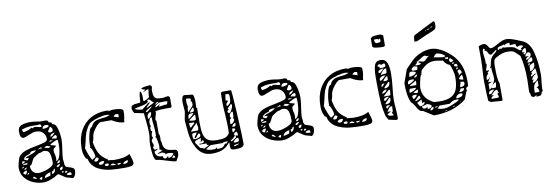

<svg xmlns="http://www.w3.org/2000/svg" viewBox="-54 -1090 4342 1498"><g transform="rotate(-10 2117.0 -341.5)"><path d="M413 -77Q434 -71 444 -64.5Q454 -58 454 -45Q454 -2 429 12Q398 2 386 0Q374 -2 341 -26Q324 -38 322 -38Q314 -38 299.5 -28Q285 -18 281 -18Q257 -7 238 -1Q219 5 198 5Q159 5 119 -11Q79 -27 52 -59.5Q25 -92 25 -140Q25 -153 32.5 -181.5Q40 -210 46 -223Q65 -250 101 -263Q137 -276 195 -286Q241 -295 261 -302.5Q281 -310 281 -325Q281 -355 261.5 -375.5Q242 -396 207 -396Q193 -396 180 -392Q167 -388 146 -379Q116 -365 102 -365Q76 -365 76 -418Q76 -454 105 -465.5Q134 -477 180 -477Q189 -477 203.5 -475Q218 -473 225 -472Q252 -467 269 -467L292 -468Q317 -468 317 -449Q329 -449 335 -445.5Q341 -442 341 -431Q369 -431 381 -385Q393 -339 393 -299Q393 -272 385 -222Q377 -172 377 -148Q377 -142 379 -130.5Q381 -119 381 -113L380 -104L386 -93Q386 -87 392 -84Q398 -81 413 -77ZM227 -429Q240 -424 256 -424Q256 -447 245 -447Q241 -447 236.5 -445.5Q232 -444 227 -444L201 -445Q168 -445 150 -442.5Q132 -440 102 -430Q102 -426 104.5 -418Q107 -410 109 -408Q120 -408 144.5 -415.5Q169 -423 176 -433L186 -425Q187 -425 192 -429Q197 -433 201 -433Q213 -433 227 -429ZM312 -423Q312 -433 285 -433Q276 -433 269 -425.5Q262 -418 262 -408L272 -407Q282 -407 297 -411.5Q312 -416 312 -423ZM300 -381Q300 -378 304 -374Q308 -370 313 -370Q327 -370 332.5 -374Q338 -378 338 -388Q338 -395 332.5 -404Q327 -413 320 -413ZM311 -336Q330 -336 349 -365Q346 -364 335 -361Q324 -358 317.5 -351.5Q311 -345 311 -336ZM352 -343Q346 -343 334.5 -335.5Q323 -328 318 -321L355 -315Q355 -317 358 -322Q361 -327 361 -329Q361 -333 357.5 -338Q354 -343 352 -343ZM329 -303 303 -309 294 -298ZM342 -260Q336 -250 327 -246Q322 -243 319.5 -239Q317 -235 317 -223Q317 -209 322 -194Q326 -176 326 -165Q326 -155 323 -141Q345 -146 355 -185Q365 -224 365 -268Q365 -294 362 -304Q352 -304 332.5 -295Q313 -286 300 -278Q302 -272 307.5 -270Q313 -268 325 -265.5Q337 -263 342 -260ZM251 -260Q256 -258 265.5 -256Q275 -254 281 -253Q284 -254 290 -256Q296 -258 300 -260Q295 -263 286 -266.5Q277 -270 273 -271Q267 -271 260 -268Q253 -265 251 -260ZM223 -269 195 -255 232 -260ZM116 -204H89Q93 -210 104.5 -215Q116 -220 129 -224Q150 -231 163 -237.5Q176 -244 182 -253H178Q159 -253 146.5 -250Q134 -247 133 -235Q125 -232 111.5 -227.5Q98 -223 89.5 -216.5Q81 -210 77 -199Q79 -196 89 -191Q99 -186 102 -186Q104 -186 110 -193.5Q116 -201 116 -204ZM294 -134V-138Q294 -184 284.5 -210Q275 -236 239 -236Q234 -236 224 -231.5Q214 -227 210 -227Q199 -227 181.5 -215Q164 -203 158 -199Q152 -195 147.5 -186.5Q143 -178 139 -170Q133 -156 127.5 -148.5Q122 -141 113 -141Q113 -110 129 -92Q145 -74 176 -74Q192 -74 221 -82Q250 -90 272 -103.5Q294 -117 294 -134ZM58 -166Q65 -166 72 -170Q79 -174 84 -179Q80 -181 74.5 -183Q69 -185 65 -186Q62 -186 60 -178Q58 -170 58 -166ZM99 -165Q99 -166 94 -166Q85 -166 73.5 -163Q62 -160 59 -155H96Q99 -158 99 -165ZM328 -122Q341 -122 346 -127Q351 -132 351 -145Q343 -145 335.5 -137.5Q328 -130 328 -122ZM52 -133 53 -130Q56 -130 61 -133Q66 -136 66 -138L65 -143Q62 -143 57 -139Q52 -135 52 -133ZM65 -117Q86 -117 86 -132Q73 -132 65 -117ZM328 -93Q332 -95 340 -101.5Q348 -108 348 -111Q348 -114 344 -114Q338 -114 329.5 -109.5Q321 -105 318 -100Q319 -98 322 -95.5Q325 -93 328 -93ZM85 -109Q75 -109 65.5 -105Q56 -101 53 -93Q54 -89 59.5 -84.5Q65 -80 68 -79Q75 -79 80 -91Q85 -103 85 -109ZM347 -66Q364 -66 364 -92Q358 -92 349 -87Q340 -82 340 -75Q340 -72 342.5 -69Q345 -66 347 -66ZM99 -89Q86 -89 84 -75Q99 -77 99 -89ZM301 -78 300 -87Q297 -86 292.5 -81Q288 -76 287 -74Q287 -72 288 -70.5Q289 -69 289 -69H275V-48Q285 -48 293 -57.5Q301 -67 301 -78ZM263 -63Q247 -63 230 -52.5Q213 -42 213 -26L256 -37Q258 -37 260 -47.5Q262 -58 263 -63ZM366 -55H351Q351 -46 358 -42Q366 -47 366 -55ZM395 -46Q390 -54 386 -54Q381 -54 378 -49Q375 -44 375 -39Q392 -39 395 -46ZM150 -30Q150 -35 142.5 -43Q135 -51 131 -51Q124 -51 120 -43Q124 -41 134.5 -35.5Q145 -30 150 -30ZM194 -37 189 -38Q177 -38 170 -26Q183 -18 185 -18Q189 -18 191.5 -24.5Q194 -31 194 -37ZM424 -16Q424 -25 422.5 -31Q421 -37 414 -37Q406 -37 397.5 -34Q389 -31 386 -26Q386 -16 424 -16Z M535 -207Q535 -284 565 -341.5Q595 -399 649 -430Q703 -461 774 -461L796 -460L783 -454Q786 -454 807 -457Q818 -460 828 -460Q894 -460 907 -443L908 -417Q908 -405 904 -383Q899 -365 899 -348Q856 -348 802 -381H716Q707 -381 691 -365.5Q675 -350 660.5 -328Q646 -306 642 -288Q641 -282 638.5 -264.5Q636 -247 629 -238Q639 -179 657.5 -146Q676 -113 722 -84V-77Q732 -77 748 -75Q762 -72 774 -72Q810 -72 839.5 -77Q869 -82 895 -97Q897 -89 905.5 -64Q914 -39 914 -25Q914 -8 894.5 -2.5Q875 3 841 3Q780 3 732.5 -1.5Q685 -6 640 -26.5Q595 -47 574 -90Q572 -94 570.5 -102.5Q569 -111 566.5 -115.5Q564 -120 555 -121Q542 -146 538.5 -163Q535 -180 535 -207ZM604 -103 629 -121 630 -124Q630 -140 620.5 -166.5Q611 -193 599 -202L604 -207Q603 -211 603 -220Q603 -259 615 -307Q627 -355 642 -355Q652 -377 665.5 -388Q679 -399 693 -402.5Q707 -406 731 -409Q772 -411 796 -424Q791 -425 783.5 -427Q776 -429 771 -429Q745 -429 705.5 -418Q666 -407 642 -393Q618 -379 592 -319Q586 -303 574 -249Q563 -202 561 -202Q568 -175 582.5 -139Q597 -103 604 -103ZM824 -405 863 -393V-419L842 -422Q824 -411 824 -405ZM630 -84Q639 -84 643 -88Q647 -92 653 -103Q653 -105 649 -109Q645 -113 642 -114L639 -115Q633 -115 624.5 -105Q616 -95 616 -93Q616 -84 630 -84ZM667 -53Q675 -53 679.5 -57Q684 -61 691 -72Q690 -77 687 -78Q684 -79 678 -79Q668 -79 657.5 -75Q647 -71 647 -63Q647 -53 667 -53ZM709 -35Q712 -35 716.5 -37Q721 -39 722 -41Q722 -49 719.5 -51.5Q717 -54 710 -54Q691 -54 691 -44Q691 -40 697.5 -37.5Q704 -35 709 -35ZM833 -29 842 -28Q857 -28 865.5 -33Q874 -38 874 -52Q859 -51 849 -46Q839 -41 833 -29ZM735 -35 776 -31Q775 -36 767 -41Q759 -46 755 -46Q749 -46 742.5 -43Q736 -40 735 -35ZM798 -29Q804 -29 810.5 -32.5Q817 -36 820 -41H789Q789 -36 791.5 -32.5Q794 -29 798 -29Z M1283 -477V-403L1276 -397Q1269 -397 1228.5 -397Q1188 -397 1153 -391L1154 -384Q1154 -371 1147 -352Q1141 -332 1141 -323Q1141 -321 1143.5 -318.5Q1146 -316 1147 -316V-212Q1154 -205 1154 -181L1153 -156Q1158 -155 1159 -132.5Q1160 -110 1174.5 -92Q1189 -74 1233 -70Q1236 -70 1247 -68.5Q1258 -67 1264 -61.5Q1270 -56 1270 -45Q1270 -27 1267 -18Q1264 -9 1256 4L1246 22Q1229 21 1208 15Q1187 9 1168 3Q1120 -13 1099 -14Q1079 -14 1072.5 -57.5Q1066 -101 1066 -141Q1066 -169 1071 -194Q1072 -201 1073 -210Q1074 -219 1074 -230Q1074 -278 1061 -391Q1052 -392 1043.5 -394Q1035 -396 1029 -397Q1003 -404 992 -404Q987 -404 980 -418.5Q973 -433 973 -442Q973 -462 986 -468Q999 -474 1023 -475Q1036 -475 1042 -476.5Q1048 -478 1049 -483Q1049 -506 1052.5 -532Q1056 -558 1061 -563Q1074 -558 1074 -516L1073 -489L1079 -483Q1081 -484 1102 -494Q1123 -504 1123 -512L1122 -520Q1122 -523 1125 -542Q1128 -561 1128 -570H1126Q1121 -570 1101 -560.5Q1081 -551 1079 -551Q1084 -556 1104 -570Q1084 -574 1073 -582Q1082 -589 1091.5 -591.5Q1101 -594 1115 -595Q1133 -595 1147 -600Q1147 -596 1153 -590.5Q1159 -585 1159 -582Q1158 -578 1156 -570.5Q1154 -563 1153 -557Q1153 -523 1160 -507Q1167 -491 1181.5 -487Q1196 -483 1227 -483Q1234 -483 1247 -486Q1260 -489 1269 -489Q1272 -489 1277.5 -484.5Q1283 -480 1283 -477ZM1122 -521V-520ZM1153 -459Q1146 -462 1134 -476Q1133 -477 1127.5 -483.5Q1122 -490 1117 -490Q1103 -490 1103 -477H1110Q1102 -464 1080 -457Q1058 -450 1027 -445Q1016 -443 1007.5 -441Q999 -439 999 -437Q999 -431 1021.5 -426Q1044 -421 1054 -421L1110 -465H1123L1091 -434V-428ZM1159 -440Q1164 -441 1175.5 -447.5Q1187 -454 1190 -459H1184Q1176 -459 1170.5 -454.5Q1165 -450 1159 -440ZM1258 -452 1228 -453 1197 -452Q1189 -451 1174 -441.5Q1159 -432 1159 -428V-420Q1164 -420 1178 -428Q1192 -436 1197 -440L1184 -421Q1196 -421 1218 -425Q1224 -426 1232 -427Q1240 -428 1251 -428ZM1128 -428V-434Q1123 -431 1118.5 -428.5Q1114 -426 1110 -423Q1078 -407 1078 -397H1091ZM1116 -391Q1104 -391 1094.5 -380.5Q1085 -370 1085 -361V-356Q1085 -342 1091 -341Q1102 -349 1109.5 -360.5Q1117 -372 1117 -384ZM1141 -88 1132 -87 1135 -125Q1133 -142 1129 -160.5Q1125 -179 1123 -187L1116 -193L1123 -199L1124 -222Q1124 -245 1120 -285Q1115 -320 1115 -350Q1103 -350 1097 -335.5Q1091 -321 1091 -307Q1091 -293 1094 -290.5Q1097 -288 1097 -286Q1097 -282 1093.5 -277Q1090 -272 1090 -263Q1090 -242 1100 -242H1102Q1098 -238 1094.5 -224Q1091 -210 1091 -199Q1098 -199 1098 -194Q1098 -190 1091 -180.5Q1084 -171 1084 -170Q1084 -158 1089 -148Q1094 -138 1094 -134Q1094 -126 1085 -113Q1086 -110 1090 -102.5Q1094 -95 1097 -95Q1103 -95 1111.5 -97Q1120 -99 1123 -101Q1119 -95 1107.5 -89Q1096 -83 1091 -82Q1091 -35 1149 -35Q1149 -14 1164 -14Q1169 -14 1175 -17.5Q1181 -21 1184 -27Q1186 -27 1187 -25.5Q1188 -24 1190 -24V-13Q1214 -13 1233 -39Q1231 -51 1190 -51Q1186 -51 1180.5 -49Q1175 -47 1171 -45Q1172 -46 1172 -49Q1172 -55 1161 -59.5Q1150 -64 1144 -64Q1138 -64 1127.5 -61Q1117 -58 1110 -58Q1112 -62 1127 -68.5Q1142 -75 1147 -77L1148 -79Q1148 -88 1141 -88ZM1104 -243 1102 -242ZM1233 -27Q1228 -24 1223.5 -18.5Q1219 -13 1219 -8H1242Q1242 -24 1233 -27Z M1786 -18Q1781 0 1762 5Q1743 10 1712 10Q1691 10 1684 3Q1677 -4 1677 -24L1678 -53Q1674 -50 1658 -31.5Q1642 -13 1612 -0.5Q1582 12 1530 12Q1457 12 1418 -49.5Q1379 -111 1373 -197L1366 -271V-284Q1378 -344 1378 -351Q1378 -363 1375 -387L1373 -419V-429Q1373 -444 1378.5 -459.5Q1384 -475 1397 -475L1459 -468Q1466 -468 1469.5 -447.5Q1473 -427 1473 -408Q1473 -386 1471 -364L1477 -358L1476 -244Q1476 -184 1484 -151Q1492 -118 1516 -101.5Q1540 -85 1589 -85Q1627 -85 1650 -92Q1673 -99 1687 -123L1688 -159Q1688 -195 1684 -267Q1679 -327 1679 -376Q1679 -395 1679.5 -415.5Q1680 -436 1681 -444L1692 -450H1761Q1766 -450 1776 -264.5Q1786 -79 1786 -18ZM1403 -350Q1403 -340 1409 -339Q1412 -348 1419.5 -355.5Q1427 -363 1428 -364Q1438 -374 1442.5 -380.5Q1447 -387 1447 -397Q1447 -417 1442 -417.5Q1437 -418 1437 -420Q1437 -424 1441 -435Q1441 -445 1403 -445V-407L1408 -384Q1408 -380 1405.5 -371.5Q1403 -363 1403 -355ZM1723 -371Q1723 -369 1714.5 -360Q1706 -351 1706 -342Q1706 -340 1707.5 -336.5Q1709 -333 1712 -333Q1734 -346 1738.5 -357.5Q1743 -369 1743 -403Q1743 -414 1740 -420Q1737 -426 1727 -426L1712 -425L1706 -379Q1723 -375 1723 -371ZM1450 -354Q1450 -358 1446 -370Q1419 -347 1416 -333Q1437 -333 1443.5 -336Q1450 -339 1450 -354ZM1705 -293Q1705 -288 1708 -282Q1711 -276 1715 -276Q1727 -276 1738 -298Q1749 -320 1749 -333Q1749 -336 1746.5 -340Q1744 -344 1742 -344L1712 -314L1711 -312Q1711 -308 1715 -305.5Q1719 -303 1724 -303Q1719 -303 1712 -299Q1705 -295 1705 -293ZM1397 -284Q1413 -295 1427 -307.5Q1441 -320 1441 -326Q1422 -326 1413.5 -324Q1405 -322 1401 -313Q1397 -304 1397 -284ZM1452 -311Q1447 -311 1420 -290Q1407 -279 1403 -277V-271L1438 -266Q1441 -267 1445.5 -269.5Q1450 -272 1453 -272V-309Q1453 -311 1452 -311ZM1731 -235Q1717 -235 1714 -222Q1711 -209 1711 -189Q1726 -189 1736.5 -201Q1747 -213 1747 -228H1736Q1744 -234 1745 -248.5Q1746 -263 1746 -283Q1733 -283 1725 -273Q1717 -263 1717 -250Q1717 -248 1720.5 -241.5Q1724 -235 1731 -235ZM1395 -253Q1395 -216 1403 -216L1435 -246V-253ZM1397 -185H1453Q1454 -185 1456.5 -191.5Q1459 -198 1459 -203Q1459 -215 1456 -225Q1455 -229 1454 -234Q1453 -239 1453 -246Q1427 -223 1397 -185ZM1751 -193Q1741 -193 1732 -184.5Q1723 -176 1723 -165Q1741 -165 1746 -169.5Q1751 -174 1751 -193ZM1420 -122Q1436 -122 1450.5 -128.5Q1465 -135 1465 -148Q1465 -154 1463 -157Q1461 -160 1453 -160Q1450 -159 1441 -148Q1432 -137 1428 -129L1416 -135Q1437 -159 1440 -172Q1433 -171 1422.5 -171Q1412 -171 1407.5 -168Q1403 -165 1403 -155Q1403 -138 1405.5 -130Q1408 -122 1420 -122ZM1717 -142V-135Q1717 -124 1724 -123Q1743 -142 1743 -144Q1743 -147 1736 -150.5Q1729 -154 1724 -154Q1717 -154 1717 -142ZM1755 -105Q1754 -110 1751 -117Q1748 -124 1747 -124Q1739 -124 1732 -117Q1725 -110 1724 -110Q1724 -106 1726 -102.5Q1728 -99 1731 -98Q1722 -84 1709.5 -75Q1697 -66 1692 -66Q1692 -60 1695 -58Q1698 -56 1699 -55L1736 -80V-96Q1740 -96 1744 -94Q1748 -92 1750 -92Q1755 -92 1755 -105ZM1477 -37 1514 -55V-61H1502V-74H1446V-81L1459 -80Q1483 -80 1483 -92Q1483 -95 1481 -99Q1479 -103 1477 -105L1459 -92Q1459 -98 1462 -107Q1465 -116 1465 -123Q1462 -121 1447 -117.5Q1432 -114 1423.5 -110Q1415 -106 1415 -98L1416 -92L1446 -49Q1470 -42 1477 -37ZM1755 -57Q1755 -66 1753.5 -70.5Q1752 -75 1747 -75Q1736 -75 1724.5 -64Q1713 -53 1712 -43L1729 -42Q1755 -42 1755 -57ZM1669 -61 1656 -62Q1645 -62 1639 -61Q1633 -60 1625 -55H1533Q1529 -55 1513.5 -45.5Q1498 -36 1490 -30Q1505 -18 1548 -18Q1557 -18 1563 -20Q1569 -22 1576 -30V-16Q1605 -16 1618.5 -22Q1632 -28 1644 -49L1651 -43ZM1749 -25V-30L1707 -23L1716 -14Z M2305 -77Q2326 -71 2336 -64.5Q2346 -58 2346 -45Q2346 -2 2321 12Q2290 2 2278 0Q2266 -2 2233 -26Q2216 -38 2214 -38Q2206 -38 2191.5 -28Q2177 -18 2173 -18Q2149 -7 2130 -1Q2111 5 2090 5Q2051 5 2011 -11Q1971 -27 1944 -59.5Q1917 -92 1917 -140Q1917 -153 1924.5 -181.5Q1932 -210 1938 -223Q1957 -250 1993 -263Q2029 -276 2087 -286Q2133 -295 2153 -302.5Q2173 -310 2173 -325Q2173 -355 2153.5 -375.5Q2134 -396 2099 -396Q2085 -396 2072 -392Q2059 -388 2038 -379Q2008 -365 1994 -365Q1968 -365 1968 -418Q1968 -454 1997 -465.5Q2026 -477 2072 -477Q2081 -477 2095.5 -475Q2110 -473 2117 -472Q2144 -467 2161 -467L2184 -468Q2209 -468 2209 -449Q2221 -449 2227 -445.5Q2233 -442 2233 -431Q2261 -431 2273 -385Q2285 -339 2285 -299Q2285 -272 2277 -222Q2269 -172 2269 -148Q2269 -142 2271 -130.5Q2273 -119 2273 -113L2272 -104L2278 -93Q2278 -87 2284 -84Q2290 -81 2305 -77ZM2119 -429Q2132 -424 2148 -424Q2148 -447 2137 -447Q2133 -447 2128.5 -445.5Q2124 -444 2119 -444L2093 -445Q2060 -445 2042 -442.5Q2024 -440 1994 -430Q1994 -426 1996.5 -418Q1999 -410 2001 -408Q2012 -408 2036.5 -415.5Q2061 -423 2068 -433L2078 -425Q2079 -425 2084 -429Q2089 -433 2093 -433Q2105 -433 2119 -429ZM2204 -423Q2204 -433 2177 -433Q2168 -433 2161 -425.5Q2154 -418 2154 -408L2164 -407Q2174 -407 2189 -411.5Q2204 -416 2204 -423ZM2192 -381Q2192 -378 2196 -374Q2200 -370 2205 -370Q2219 -370 2224.5 -374Q2230 -378 2230 -388Q2230 -395 2224.5 -404Q2219 -413 2212 -413ZM2203 -336Q2222 -336 2241 -365Q2238 -364 2227 -361Q2216 -358 2209.5 -351.5Q2203 -345 2203 -336ZM2244 -343Q2238 -343 2226.5 -335.5Q2215 -328 2210 -321L2247 -315Q2247 -317 2250 -322Q2253 -327 2253 -329Q2253 -333 2249.5 -338Q2246 -343 2244 -343ZM2221 -303 2195 -309 2186 -298ZM2234 -260Q2228 -250 2219 -246Q2214 -243 2211.5 -239Q2209 -235 2209 -223Q2209 -209 2214 -194Q2218 -176 2218 -165Q2218 -155 2215 -141Q2237 -146 2247 -185Q2257 -224 2257 -268Q2257 -294 2254 -304Q2244 -304 2224.5 -295Q2205 -286 2192 -278Q2194 -272 2199.5 -270Q2205 -268 2217 -265.5Q2229 -263 2234 -260ZM2143 -260Q2148 -258 2157.5 -256Q2167 -254 2173 -253Q2176 -254 2182 -256Q2188 -258 2192 -260Q2187 -263 2178 -266.5Q2169 -270 2165 -271Q2159 -271 2152 -268Q2145 -265 2143 -260ZM2115 -269 2087 -255 2124 -260ZM2008 -204H1981Q1985 -210 1996.5 -215Q2008 -220 2021 -224Q2042 -231 2055 -237.5Q2068 -244 2074 -253H2070Q2051 -253 2038.5 -250Q2026 -247 2025 -235Q2017 -232 2003.5 -227.5Q1990 -223 1981.5 -216.5Q1973 -210 1969 -199Q1971 -196 1981 -191Q1991 -186 1994 -186Q1996 -186 2002 -193.5Q2008 -201 2008 -204ZM2186 -134V-138Q2186 -184 2176.5 -210Q2167 -236 2131 -236Q2126 -236 2116 -231.5Q2106 -227 2102 -227Q2091 -227 2073.5 -215Q2056 -203 2050 -199Q2044 -195 2039.5 -186.5Q2035 -178 2031 -170Q2025 -156 2019.5 -148.5Q2014 -141 2005 -141Q2005 -110 2021 -92Q2037 -74 2068 -74Q2084 -74 2113 -82Q2142 -90 2164 -103.5Q2186 -117 2186 -134ZM1950 -166Q1957 -166 1964 -170Q1971 -174 1976 -179Q1972 -181 1966.5 -183Q1961 -185 1957 -186Q1954 -186 1952 -178Q1950 -170 1950 -166ZM1991 -165Q1991 -166 1986 -166Q1977 -166 1965.5 -163Q1954 -160 1951 -155H1988Q1991 -158 1991 -165ZM2220 -122Q2233 -122 2238 -127Q2243 -132 2243 -145Q2235 -145 2227.5 -137.5Q2220 -130 2220 -122ZM1944 -133 1945 -130Q1948 -130 1953 -133Q1958 -136 1958 -138L1957 -143Q1954 -143 1949 -139Q1944 -135 1944 -133ZM1957 -117Q1978 -117 1978 -132Q1965 -132 1957 -117ZM2220 -93Q2224 -95 2232 -101.5Q2240 -108 2240 -111Q2240 -114 2236 -114Q2230 -114 2221.5 -109.5Q2213 -105 2210 -100Q2211 -98 2214 -95.5Q2217 -93 2220 -93ZM1977 -109Q1967 -109 1957.5 -105Q1948 -101 1945 -93Q1946 -89 1951.5 -84.5Q1957 -80 1960 -79Q1967 -79 1972 -91Q1977 -103 1977 -109ZM2239 -66Q2256 -66 2256 -92Q2250 -92 2241 -87Q2232 -82 2232 -75Q2232 -72 2234.5 -69Q2237 -66 2239 -66ZM1991 -89Q1978 -89 1976 -75Q1991 -77 1991 -89ZM2193 -78 2192 -87Q2189 -86 2184.5 -81Q2180 -76 2179 -74Q2179 -72 2180 -70.5Q2181 -69 2181 -69H2167V-48Q2177 -48 2185 -57.5Q2193 -67 2193 -78ZM2155 -63Q2139 -63 2122 -52.5Q2105 -42 2105 -26L2148 -37Q2150 -37 2152 -47.5Q2154 -58 2155 -63ZM2258 -55H2243Q2243 -46 2250 -42Q2258 -47 2258 -55ZM2287 -46Q2282 -54 2278 -54Q2273 -54 2270 -49Q2267 -44 2267 -39Q2284 -39 2287 -46ZM2042 -30Q2042 -35 2034.5 -43Q2027 -51 2023 -51Q2016 -51 2012 -43Q2016 -41 2026.5 -35.5Q2037 -30 2042 -30ZM2086 -37 2081 -38Q2069 -38 2062 -26Q2075 -18 2077 -18Q2081 -18 2083.5 -24.5Q2086 -31 2086 -37ZM2316 -16Q2316 -25 2314.5 -31Q2313 -37 2306 -37Q2298 -37 2289.5 -34Q2281 -31 2278 -26Q2278 -16 2316 -16Z M2427 -207Q2427 -284 2457 -341.5Q2487 -399 2541 -430Q2595 -461 2666 -461L2688 -460L2675 -454Q2678 -454 2699 -457Q2710 -460 2720 -460Q2786 -460 2799 -443L2800 -417Q2800 -405 2796 -383Q2791 -365 2791 -348Q2748 -348 2694 -381H2608Q2599 -381 2583 -365.5Q2567 -350 2552.5 -328Q2538 -306 2534 -288Q2533 -282 2530.5 -264.5Q2528 -247 2521 -238Q2531 -179 2549.5 -146Q2568 -113 2614 -84V-77Q2624 -77 2640 -75Q2654 -72 2666 -72Q2702 -72 2731.5 -77Q2761 -82 2787 -97Q2789 -89 2797.5 -64Q2806 -39 2806 -25Q2806 -8 2786.5 -2.5Q2767 3 2733 3Q2672 3 2624.5 -1.5Q2577 -6 2532 -26.5Q2487 -47 2466 -90Q2464 -94 2462.5 -102.5Q2461 -111 2458.5 -115.5Q2456 -120 2447 -121Q2434 -146 2430.5 -163Q2427 -180 2427 -207ZM2496 -103 2521 -121 2522 -124Q2522 -140 2512.5 -166.5Q2503 -193 2491 -202L2496 -207Q2495 -211 2495 -220Q2495 -259 2507 -307Q2519 -355 2534 -355Q2544 -377 2557.5 -388Q2571 -399 2585 -402.5Q2599 -406 2623 -409Q2664 -411 2688 -424Q2683 -425 2675.5 -427Q2668 -429 2663 -429Q2637 -429 2597.5 -418Q2558 -407 2534 -393Q2510 -379 2484 -319Q2478 -303 2466 -249Q2455 -202 2453 -202Q2460 -175 2474.5 -139Q2489 -103 2496 -103ZM2716 -405 2755 -393V-419L2734 -422Q2716 -411 2716 -405ZM2522 -84Q2531 -84 2535 -88Q2539 -92 2545 -103Q2545 -105 2541 -109Q2537 -113 2534 -114L2531 -115Q2525 -115 2516.5 -105Q2508 -95 2508 -93Q2508 -84 2522 -84ZM2559 -53Q2567 -53 2571.5 -57Q2576 -61 2583 -72Q2582 -77 2579 -78Q2576 -79 2570 -79Q2560 -79 2549.5 -75Q2539 -71 2539 -63Q2539 -53 2559 -53ZM2601 -35Q2604 -35 2608.5 -37Q2613 -39 2614 -41Q2614 -49 2611.5 -51.5Q2609 -54 2602 -54Q2583 -54 2583 -44Q2583 -40 2589.5 -37.5Q2596 -35 2601 -35ZM2725 -29 2734 -28Q2749 -28 2757.5 -33Q2766 -38 2766 -52Q2751 -51 2741 -46Q2731 -41 2725 -29ZM2627 -35 2668 -31Q2667 -36 2659 -41Q2651 -46 2647 -46Q2641 -46 2634.5 -43Q2628 -40 2627 -35ZM2690 -29Q2696 -29 2702.5 -32.5Q2709 -36 2712 -41H2681Q2681 -36 2683.5 -32.5Q2686 -29 2690 -29Z M2974 -676Q2982 -676 2993.5 -671.5Q3005 -667 3005 -663V-589Q3005 -576 2987 -576Q2963 -576 2934.5 -580Q2906 -584 2906 -595V-658L2919 -669Q2920 -671 2940 -673.5Q2960 -676 2974 -676ZM2945 -614Q2963 -614 2970.5 -617Q2978 -620 2978 -632Q2978 -637 2974 -645Q2971 -644 2966.5 -641Q2962 -638 2956 -638L2963 -645H2928Q2928 -635 2932 -624.5Q2936 -614 2945 -614ZM2913 -46Q2899 -104 2895 -167.5Q2891 -231 2891 -318V-350Q2891 -413 2902 -446Q2913 -479 2950 -479Q2987 -479 3000.5 -447.5Q3014 -416 3014 -366Q3014 -311 3006 -245Q2999 -194 2999 -155Q2999 -130 3003 -82Q3004 -70 3005 -53Q3006 -36 3006 -13Q3006 3 2993 3Q2981 1 2962.5 -3Q2944 -7 2931 -10Q2929 -17 2922 -27Q2915 -37 2913 -46ZM2941 -416Q2981 -416 2981 -428Q2981 -440 2978.5 -444Q2976 -448 2969 -448Q2967 -448 2960 -444.5Q2953 -441 2950 -441Q2948 -441 2945 -444.5Q2942 -448 2937 -448Q2930 -448 2926.5 -445.5Q2923 -443 2919 -435Q2927 -427 2934 -427L2937 -428L2931 -416ZM2918 -387Q2918 -385 2920.5 -382.5Q2923 -380 2925 -380Q2934 -380 2947 -393.5Q2960 -407 2963 -410H2959Q2951 -410 2935 -405Q2919 -400 2919 -388ZM2931 -362Q2945 -367 2963 -367Q2972 -367 2976 -369Q2980 -371 2981.5 -379.5Q2983 -388 2983 -408Q2957 -408 2931 -362ZM2925 -318Q2947 -330 2968 -354L2959 -355Q2943 -355 2931 -347.5Q2919 -340 2919 -325Q2919 -323 2921.5 -320.5Q2924 -318 2925 -318ZM2944 -312 2953 -311Q2960 -311 2970.5 -312.5Q2981 -314 2981 -318V-348Q2954 -334 2944 -312ZM2989 -299H2981L2944 -262V-255Q2989 -255 2989 -299ZM2924 -277 2925 -267 2950 -293 2944 -294Q2924 -294 2924 -277ZM2920 -217Q2931 -217 2944 -225.5Q2957 -234 2957 -245Q2944 -245 2932 -237Q2920 -229 2920 -217ZM2925 -194H2974Q2980 -194 2981.5 -206.5Q2983 -219 2983 -238H2974Q2970 -236 2952.5 -220Q2935 -204 2925 -194ZM2931 -157 2963 -182V-188Q2925 -183 2925 -170Q2925 -157 2931 -157ZM2975 -176H2968L2931 -139V-131Q2956 -131 2965.5 -141Q2975 -151 2975 -176ZM2937 -96 2963 -120 2953 -121Q2934 -121 2931 -108Q2931 -105 2933 -101.5Q2935 -98 2937 -96ZM2977 -36Q2977 -45 2971.5 -51.5Q2966 -58 2966 -59Q2966 -59 2972 -62Q2978 -65 2978 -108H2963Q2961 -108 2948.5 -92Q2936 -76 2936 -72V-71H2963L2931 -52Q2935 -41 2947.5 -38.5Q2960 -36 2977 -36Z M3591 -197 3590 -164Q3588 -159 3582.5 -156Q3577 -153 3574 -150Q3571 -147 3571 -139Q3571 -135 3572 -131.5Q3573 -128 3577 -126Q3571 -126 3567.5 -118.5Q3564 -111 3557 -92Q3549 -64 3541 -58Q3486 -17 3424 1Q3362 19 3287 19L3209 -30Q3192 -30 3181 -41Q3170 -52 3159 -74Q3152 -85 3144 -96.5Q3136 -108 3127 -114Q3113 -148 3108 -184.5Q3103 -221 3103 -267L3141 -373Q3142 -375 3165.5 -399Q3189 -423 3207 -440Q3234 -464 3274 -480Q3314 -496 3350 -496Q3376 -496 3403.5 -486Q3431 -476 3455 -460Q3528 -411 3559.5 -349Q3591 -287 3591 -197ZM3211 -389H3225Q3257 -389 3257 -398L3239 -410Q3239 -412 3241 -414Q3243 -416 3245 -416Q3252 -416 3262.5 -412.5Q3273 -409 3277 -409Q3285 -409 3292 -414Q3299 -419 3307 -428Q3319 -442 3331 -446H3322H3315Q3309 -446 3306 -447.5Q3303 -449 3300 -453Q3291 -453 3281.5 -448.5Q3272 -444 3259 -434Q3239 -420 3226 -416Q3228 -413 3228 -410Q3228 -406 3219.5 -400.5Q3211 -395 3211 -389ZM3362 -428 3387 -423Q3427 -416 3436 -416Q3441 -416 3445 -417Q3449 -418 3455 -422Q3445 -435 3424.5 -444Q3404 -453 3389 -453Q3386 -453 3375.5 -443Q3365 -433 3362 -428ZM3446 -410Q3446 -403 3455 -399.5Q3464 -396 3473 -396V-410ZM3257 -348Q3251 -343 3249 -327Q3248 -318 3246 -313Q3244 -308 3239 -305Q3235 -296 3228 -265.5Q3221 -235 3220 -225Q3219 -219 3219 -209Q3219 -125 3306 -83L3353 -81Q3413 -81 3445.5 -100Q3478 -119 3490.5 -156Q3503 -193 3503 -253Q3503 -269 3494.5 -300.5Q3486 -332 3478 -348Q3451 -354 3429 -391Q3418 -391 3398 -395Q3376 -399 3365 -399Q3331 -399 3308 -387Q3285 -375 3257 -348ZM3478 -385Q3478 -370 3491 -366Q3493 -367 3500.5 -371Q3508 -375 3510 -379Q3506 -383 3497.5 -391Q3489 -399 3488 -399Q3483 -399 3480.5 -394.5Q3478 -390 3478 -385ZM3177 -364Q3177 -352 3194 -352Q3200 -352 3208.5 -352.5Q3217 -353 3220 -354L3226 -379L3198 -385Q3195 -385 3186.5 -377Q3178 -369 3177 -364ZM3497 -361V-352Q3514 -352 3516 -361ZM3150 -310Q3167 -310 3184 -317Q3201 -324 3207 -336Q3191 -348 3168 -348Q3158 -348 3154 -335Q3150 -322 3150 -310ZM3523 -348Q3509 -348 3509 -339Q3509 -326 3536 -326Q3536 -335 3533 -341.5Q3530 -348 3523 -348ZM3213 -317 3210 -318Q3204 -318 3195 -311Q3186 -304 3186 -298Q3198 -298 3203.5 -302Q3209 -306 3213 -317ZM3536 -317H3522V-303Q3527 -303 3531.5 -307.5Q3536 -312 3536 -317ZM3544 -299Q3528 -299 3528 -287Q3528 -282 3531.5 -275.5Q3535 -269 3535 -266V-265Q3535 -262 3532.5 -259Q3530 -256 3528 -256L3532 -255Q3534 -255 3540 -260.5Q3546 -266 3548 -267Q3552 -267 3555.5 -269.5Q3559 -272 3559 -274Q3559 -280 3554.5 -289.5Q3550 -299 3544 -299ZM3130 -254Q3143 -254 3155 -261Q3167 -268 3182 -280Q3182 -287 3167 -287Q3165 -287 3164 -286.5Q3163 -286 3162 -286Q3161 -286 3161 -286.5Q3161 -287 3161 -287Q3145 -287 3137.5 -279Q3130 -271 3130 -254ZM3195 -274Q3191 -270 3183 -266Q3175 -262 3172 -260Q3145 -248 3141 -238H3189Q3195 -238 3195 -255Q3195 -272 3195 -274ZM3553 -256 3528 -230Q3532 -223 3542 -220Q3552 -217 3562 -217Q3562 -256 3553 -256ZM3186 -218H3141Q3131 -218 3131 -187Q3142 -187 3164 -197.5Q3186 -208 3186 -218ZM3565 -188Q3565 -198 3557.5 -200.5Q3550 -203 3536 -203Q3536 -193 3531.5 -183Q3527 -173 3527 -162Q3565 -162 3565 -188ZM3159 -182 3189 -175Q3193 -175 3195.5 -183.5Q3198 -192 3198 -202Q3194 -202 3179.5 -195Q3165 -188 3159 -182ZM3152 -132Q3154 -133 3162.5 -138.5Q3171 -144 3176.5 -150.5Q3182 -157 3182 -164L3171 -165Q3166 -165 3155.5 -163.5Q3145 -162 3145 -157ZM3164 -114Q3182 -117 3207 -132Q3207 -140 3204.5 -146Q3202 -152 3198 -152L3195 -151L3164 -120ZM3554 -151H3526Q3526 -144 3521.5 -137Q3517 -130 3510 -126L3526 -125Q3538 -125 3546 -131.5Q3554 -138 3554 -151ZM3198 -69Q3209 -69 3221 -77.5Q3233 -86 3233 -97Q3217 -97 3213 -89V-120L3177 -102V-99V-95Q3190 -69 3198 -69ZM3535 -108Q3535 -114 3518 -114Q3505 -114 3493.5 -104Q3482 -94 3482 -81Q3500 -81 3517.5 -86.5Q3535 -92 3535 -108ZM3248 -58V-38Q3260 -38 3271 -43Q3282 -48 3282 -58Q3282 -65 3268.5 -71Q3255 -77 3248 -77H3245L3207 -65Q3207 -57 3212.5 -51.5Q3218 -46 3226 -46Q3233 -46 3238 -48.5Q3243 -51 3248 -58ZM3497 -72Q3493 -72 3479.5 -72Q3466 -72 3455.5 -68.5Q3445 -65 3436 -58Q3424 -49 3423 -49H3343L3325 -29Q3338 -23 3349 -21.5Q3360 -20 3376 -20Q3395 -20 3422.5 -30Q3450 -40 3473.5 -51.5Q3497 -63 3497 -65ZM3516 -52H3514Q3506 -52 3503 -46ZM3295 -48Q3284 -48 3275.5 -40.5Q3267 -33 3267 -23Q3295 -23 3295 -48ZM3313 -39Q3323 -39 3331 -46L3322 -47H3318Q3308 -47 3306 -40ZM3460 -29 3441 -21 3448 -20Q3454 -20 3456.5 -21.5Q3459 -23 3460 -29ZM3399 -3 3393 -4Q3387 -4 3384 -2.5Q3381 -1 3380 4ZM3388 -630Q3348 -615 3287 -587L3258 -574H3237Q3237 -590 3239.5 -605.5Q3242 -621 3246 -623L3406 -704L3409 -705Q3420 -705 3420 -681Q3420 -657 3414 -647.5Q3408 -638 3388 -630ZM3389 -667Q3378 -667 3376 -660H3380Q3392 -660 3394 -667ZM3364 -655Q3352 -655 3344 -648H3353Q3361 -648 3365 -649.5Q3369 -651 3370 -655ZM3336 -639Q3339 -639 3339 -642Q3339 -646 3336 -646Q3332 -646 3332 -642Q3334 -639 3336 -639Z M4050 -30 4051 -64Q4053 -110 4053 -133Q4053 -240 4032 -321Q4018 -333 4008 -344Q3994 -359 3981 -365Q3968 -371 3937 -371Q3915 -371 3894 -364.5Q3873 -358 3841 -339Q3829 -332 3825 -317.5Q3821 -303 3821 -281Q3821 -227 3823 -195.5Q3825 -164 3835 -136V-7Q3835 -1 3826 -1Q3796 -3 3771 -5Q3746 -7 3743 -7L3724 -19Q3723 -20 3720.5 -75Q3718 -130 3718 -173Q3718 -214 3721 -250Q3725 -308 3725 -361L3724 -450Q3731 -455 3742.5 -458.5Q3754 -462 3761 -462Q3775 -462 3783 -455Q3791 -448 3798 -435Q3807 -420 3814 -420Q3827 -420 3839 -425.5Q3851 -431 3872 -442Q3897 -456 3912.5 -462.5Q3928 -469 3946 -469Q3977 -469 4042 -441L4064 -432Q4123 -409 4143.5 -326.5Q4164 -244 4164 -152Q4164 -126 4159 -94Q4155 -56 4155 -38Q4155 -25 4156 -19Q4146 -19 4145 -9Q4144 1 4137 7.5Q4130 14 4100 14Q4102 8 4102 3Q4102 1 4101 1Q4099 2 4093.5 6.5Q4088 11 4083 12Q4072 12 4064 7L4059 -1Q4059 -18 4050 -30ZM3995 -395Q3999 -394 4014 -381Q4016 -380 4025.5 -372Q4035 -364 4042 -364Q4050 -364 4050 -371L4045 -376Q4047 -380 4055.5 -384Q4064 -388 4064 -392Q4064 -402 4042 -402Q4035 -402 4029.5 -398.5Q4024 -395 4020 -395Q4015 -402 4011 -402L4009 -401L4014 -413Q4007 -420 3994 -420Q3988 -420 3979 -418.5Q3970 -417 3965 -417V-437Q3927 -437 3922 -420V-432Q3918 -429 3910 -427.5Q3902 -426 3900 -425Q3883 -422 3874.5 -417.5Q3866 -413 3866 -402Q3866 -401 3869 -399Q3872 -397 3872 -395L3885 -407Q3885 -407 3891 -401H3894Q3897 -402 3903 -406Q3909 -410 3909 -413L3915 -407Q3930 -407 3956 -403.5Q3982 -400 3995 -395ZM3799 -181Q3799 -194 3798 -203.5Q3797 -213 3796 -220Q3792 -244 3792 -258Q3792 -266 3793 -271L3780 -266Q3787 -276 3789.5 -282.5Q3792 -289 3794 -300L3798 -321Q3803 -340 3813.5 -353Q3824 -366 3839 -377Q3855 -389 3855 -396Q3855 -399 3854 -401Q3847 -399 3831 -385Q3829 -384 3821 -377.5Q3813 -371 3808 -371Q3799 -371 3795 -375.5Q3791 -380 3786 -391Q3782 -399 3778.5 -403.5Q3775 -408 3768 -408Q3764 -408 3761 -407Q3763 -409 3765 -413Q3767 -417 3767 -420Q3767 -423 3762.5 -424.5Q3758 -426 3757 -427Q3756 -427 3752.5 -419Q3749 -411 3749 -407Q3749 -389 3753 -359Q3756 -341 3756 -330L3755 -309Q3757 -309 3759 -306.5Q3761 -304 3761 -303Q3761 -295 3755 -279Q3749 -261 3749 -253H3774L3755 -235L3761 -228Q3749 -219 3745 -209Q3741 -199 3741 -182Q3760 -182 3767 -198Q3767 -194 3769 -194Q3769 -193 3758.5 -179Q3748 -165 3748 -162H3780L3749 -148V-103Q3758 -103 3778.5 -135Q3799 -167 3799 -181ZM4083 -358V-362Q4083 -375 4076 -376Q4050 -366 4050 -345H4070L4057 -333L4064 -326Q4077 -332 4080 -338.5Q4083 -345 4083 -358ZM4071 -282Q4084 -282 4098.5 -295Q4113 -308 4113 -321Q4113 -325 4108 -332Q4103 -339 4098 -339Q4087 -339 4078 -329.5Q4069 -320 4069 -309H4101Q4089 -307 4080 -300Q4071 -293 4071 -282ZM4078 -259Q4096 -259 4107.5 -262.5Q4119 -266 4119 -278Q4119 -283 4118 -287.5Q4117 -292 4113 -297Q4100 -293 4089 -282Q4078 -271 4078 -259ZM4081 -241 4082 -235Q4086 -236 4090 -241.5Q4094 -247 4095 -250L4094 -253Q4081 -253 4081 -241ZM4088 -212Q4088 -197 4086 -191Q4103 -191 4115 -206Q4127 -221 4127 -239L4125 -253Q4110 -247 4099 -240.5Q4088 -234 4088 -226ZM4091 -97Q4107 -97 4122.5 -112Q4138 -127 4138 -142Q4138 -146 4137 -148Q4131 -206 4129 -206Q4127 -206 4110 -193.5Q4093 -181 4093 -175Q4093 -173 4096 -170Q4099 -167 4101 -167Q4093 -167 4089 -161Q4085 -155 4085 -148Q4095 -148 4107 -158Q4117 -166 4125 -166V-162Q4096 -146 4089 -121H4107Q4091 -117 4091 -97ZM3766 -111H3798Q3802 -111 3804.5 -124.5Q3807 -138 3807 -153Q3797 -153 3781.5 -137Q3766 -121 3766 -111ZM4092 -19H4129Q4129 -51 4113 -56Q4116 -57 4123.5 -61.5Q4131 -66 4131 -68V-111Q4104 -91 4098 -74Q4092 -57 4092 -19ZM3740 -68H3755L3786 -99H3780Q3760 -99 3750 -93Q3740 -87 3740 -68ZM3752 -30H3805Q3807 -31 3809 -34Q3811 -37 3811 -39Q3811 -43 3807.5 -50.5Q3804 -58 3804 -60Q3804 -62 3809 -65Q3814 -68 3817 -68Q3813 -70 3811.5 -77Q3810 -84 3808.5 -88.5Q3807 -93 3802 -93Q3790 -93 3773.5 -75.5Q3757 -58 3755 -56H3774Q3771 -51 3764.5 -48Q3758 -45 3755 -41.5Q3752 -38 3752 -30Z"/></g></svg>

Font: Cabin Sketch
Style: Regular
Weight: 400
Version: Version 1.100